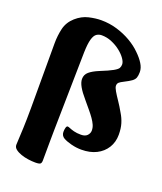

<svg xmlns="http://www.w3.org/2000/svg" viewBox="-166 -863 972 1149"><g transform="rotate(20 319.5 -288.0)"><path d="M62.2 -120.3V-530.1Q62.2 -579.2 72.9 -624.9Q83.7 -670.5 120.9 -703.8Q157.5 -736.3 200.1 -746.2Q242.7 -756 278 -756Q331 -756 379.4 -741.4Q427.8 -726.9 469 -702.8Q510.3 -678.7 539 -649.6Q567.3 -622.4 583.9 -595.5Q600.5 -568.6 600.5 -543.1Q600.5 -520.9 595.6 -507.2Q590.8 -493.5 575.7 -482.5Q560.7 -471.6 530.2 -456.2Q511.2 -447 502.6 -439.2Q494 -431.5 494 -418Q494 -406.3 506.1 -385.6Q518.1 -365 536.9 -337.5Q555.7 -310 575.1 -275.5Q592 -248.2 601.2 -217.6Q610.4 -187 610.4 -147.3Q610.4 -100.5 587.8 -64Q565.1 -27.5 524.8 -7.2Q484.6 13 430 13Q397.7 13 365.7 4.9Q333.7 -3.2 313.7 -14.5Q303.6 -20.2 298.4 -29.5Q293.1 -38.8 293.1 -50.3Q293.1 -65.6 296.4 -77.6Q299.8 -89.6 306.8 -89.6Q311.8 -89.6 322.5 -84.9Q333.3 -80.2 351.5 -75.3Q369.7 -70.3 397.2 -70.3Q423.8 -70.3 437 -84.3Q450.2 -98.4 450.2 -116.4Q450.2 -134.4 442.7 -151.3Q435.3 -168.2 422 -187.1Q408.7 -206.1 390.6 -227.6Q372.5 -249.1 351.2 -274.8Q319.5 -311.5 304.4 -338.4Q289.3 -365.3 289.3 -386.5Q289.3 -414.1 310.1 -432Q330.9 -449.9 369.3 -465.8Q425.3 -488.3 449.6 -502Q474 -515.7 479.8 -526.2Q485.5 -536.7 485.5 -549.9Q485.5 -565.4 470.9 -586.3Q456.3 -607.2 431.6 -626.7Q406.9 -646.2 375.8 -659.2Q344.7 -672.3 311.7 -672.3Q293.5 -672.3 279.1 -662.5Q264.8 -652.8 256.6 -624.3Q248.3 -595.9 246.8 -540.4L237.8 -42.5Q237.8 -22.4 237 26Q236.2 74.4 236.2 151.9Q236.2 167.3 229.7 173.4Q223.2 179.6 196.8 179.6Q176.5 179.6 152 176.2Q127.5 172.8 105.5 165.2Q83.5 157.5 69.1 146.1Q54.7 134.7 54.7 118.6Q54.7 110.3 56.2 84.9Q57.7 59.4 59.8 9.8Q61.9 -39.9 62.2 -120.3Z"/></g></svg>

Font: Briem Hand Thin
Style: Regular
Weight: 100
Designer: Gunnlaugur SE Briem, Eben Sorkin
Foundry: Sorkin Type Co.
Version: Version 1.003